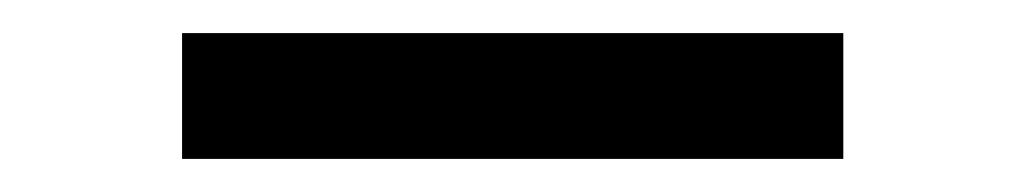

<svg xmlns="http://www.w3.org/2000/svg" viewBox="-20 -379 620 116"><path d="M489.5 -359V-283H90V-359Z"/></svg>

Font: Merriweather Medium
Style: Regular
Weight: 500
Version: Version 2.100